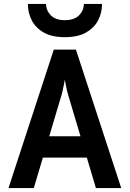

<svg xmlns="http://www.w3.org/2000/svg" viewBox="-20 -951 656 971"><path d="M23 0 252 -700H364L593 0H465L325 -470Q322.5 -478 319.2 -491.5Q316 -505 313 -520Q310 -535 308 -548Q305.5 -535 302.5 -520Q299.5 -505 296.5 -491.5Q293.5 -478 291 -470L151 0ZM171 -154 203 -262H413L445 -154ZM308 -763Q243 -763 201.8 -786.2Q160.5 -809.5 140.8 -847.8Q121 -886 121 -931H213Q213 -898 237 -873.5Q261 -849 308 -849Q355.5 -849 379.8 -873.5Q404 -898 404 -931H496Q496 -886 476 -847.8Q456 -809.5 414.5 -786.2Q373 -763 308 -763Z"/></svg>

Font: Overpass Mono Light
Style: Regular
Weight: 300
Monospace: yes
Designer: Delve Withrington, Dave Bailey
Foundry: Delve Fonts LLC
Version: Version 4.000